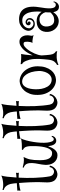

<svg xmlns="http://www.w3.org/2000/svg" viewBox="924 -1815 897 2855"><g transform="rotate(-90 1372.5 -387.5)"><path d="M247.1 -32.2Q269.5 -32.2 289.1 -47.9Q308.6 -63.5 316.4 -100.6L336.9 -92.8Q334 -69.3 318.4 -45.4Q302.7 -21.5 278.3 -4.9Q253.9 11.7 223.1 16.6Q192.4 21.5 160.2 6.8Q125 -9.8 109.4 -36.1Q93.8 -62.5 89.8 -97.2Q85.9 -131.8 88.9 -172.4Q91.8 -212.9 91.8 -256.8Q91.8 -282.2 91.3 -316.9Q90.8 -351.6 89.4 -390.6Q87.9 -429.7 85 -471.2Q82 -512.7 79.1 -552.7Q45.9 -548.8 16.1 -543.5Q-13.7 -538.1 -34.2 -530.3Q-35.2 -539.1 -34.7 -543.9Q-34.2 -548.8 -33.7 -553.2Q-33.2 -557.6 -33.2 -563Q-33.2 -568.4 -35.2 -578.1Q-11.7 -580.1 17.1 -582Q45.9 -584 76.2 -585.9Q75.2 -599.6 74.2 -612.8Q73.2 -626 71.3 -638.7Q66.4 -684.6 53.2 -711.9Q40 -739.3 24.4 -753.9Q8.8 -768.6 -4.9 -773.9Q-18.6 -779.3 -25.4 -781.2L-22.5 -799.8Q-3.9 -792 23.4 -789.6Q50.8 -787.1 80.6 -789.6Q110.4 -792 139.2 -798.8Q168 -805.7 189.5 -816.4Q179.7 -789.1 172.4 -729.5Q165 -669.9 160.2 -590.8Q210.9 -593.8 233.4 -598.6Q228.5 -592.8 228.5 -579.6Q228.5 -566.4 231.4 -555.7Q214.8 -557.6 196.3 -558.1Q177.7 -558.6 158.2 -558.6Q155.3 -502 154.3 -440.4Q153.3 -378.9 155.8 -318.8Q158.2 -258.8 163.6 -201.7Q168.9 -144.5 177.7 -96.7Q185.5 -62.5 205.1 -47.9Q224.6 -33.2 247.1 -32.2Z M731.4 -36.1Q738.3 -36.1 745.1 -40Q751 -43 756.3 -48.8Q761.7 -54.7 765.6 -66.4H780.3Q779.3 -56.6 774.4 -44.4Q769.5 -32.2 759.8 -22Q750 -11.7 735.4 -4.9Q720.7 2 701.2 0Q638.7 -5.9 626 -121.1Q617.2 -97.7 606 -73.2Q594.7 -48.8 579.1 -28.3Q563.5 -7.8 542.5 5.4Q521.5 18.6 492.2 18.6Q455.1 18.6 427.2 3.4Q399.4 -11.7 380.9 -37.1Q362.3 -62.5 354.5 -95.2Q346.7 -127.9 348.6 -163.1Q351.6 -211.9 362.3 -262.2Q373 -312.5 375.5 -356.9Q377.9 -401.4 364.7 -435.1Q351.6 -468.8 306.6 -484.4L310.5 -499Q325.2 -496.1 342.8 -491.2Q360.4 -486.3 379.9 -483.4Q399.4 -480.5 421.4 -480.5Q443.4 -480.5 465.8 -486.3Q454.1 -460.9 444.8 -438.5Q435.5 -416 429.7 -388.7Q423.8 -361.3 420.9 -326.2Q418 -291 418 -239.3Q418 -187.5 426.3 -152.3Q434.6 -117.2 449.7 -96.7Q464.8 -76.2 485.4 -67.9Q505.9 -59.6 531.2 -61.5Q555.7 -64.5 572.8 -84.5Q589.8 -104.5 601.1 -137.2Q612.3 -169.9 618.7 -211.9Q625 -253.9 627 -300.8Q628.9 -347.7 627.4 -380.9Q626 -414.1 620.1 -436.5Q614.3 -459 602.5 -473.1Q590.8 -487.3 571.3 -495.1L573.2 -510.7Q590.8 -510.7 615.2 -510.7Q639.6 -510.7 664.1 -512.2Q688.5 -513.7 709.5 -516.6Q730.5 -519.5 741.2 -524.4Q724.6 -492.2 711.4 -442.9Q698.2 -393.6 689.5 -339.4Q680.7 -285.2 677.7 -231Q674.8 -176.8 679.7 -133.3Q684.6 -89.8 696.8 -63Q709 -36.1 731.4 -36.1Z M1016.6 -32.2Q1039.1 -32.2 1058.6 -47.9Q1078.1 -63.5 1085.9 -100.6L1106.4 -92.8Q1103.5 -69.3 1087.9 -45.4Q1072.3 -21.5 1047.9 -4.9Q1023.4 11.7 992.7 16.6Q961.9 21.5 929.7 6.8Q894.5 -9.8 878.9 -36.1Q863.3 -62.5 859.4 -97.2Q855.5 -131.8 858.4 -172.4Q861.3 -212.9 861.3 -256.8Q861.3 -282.2 860.8 -316.9Q860.4 -351.6 858.9 -390.6Q857.4 -429.7 854.5 -471.2Q851.6 -512.7 848.6 -552.7Q815.4 -548.8 785.6 -543.5Q755.9 -538.1 735.4 -530.3Q734.4 -539.1 734.9 -543.9Q735.4 -548.8 735.8 -553.2Q736.3 -557.6 736.3 -563Q736.3 -568.4 734.4 -578.1Q757.8 -580.1 786.6 -582Q815.4 -584 845.7 -585.9Q844.7 -599.6 843.8 -612.8Q842.8 -626 840.8 -638.7Q835.9 -684.6 822.8 -711.9Q809.6 -739.3 793.9 -753.9Q778.3 -768.6 764.6 -773.9Q751 -779.3 744.1 -781.2L747.1 -799.8Q765.6 -792 793 -789.6Q820.3 -787.1 850.1 -789.6Q879.9 -792 908.7 -798.8Q937.5 -805.7 959 -816.4Q949.2 -789.1 941.9 -729.5Q934.6 -669.9 929.7 -590.8Q980.5 -593.8 1002.9 -598.6Q998 -592.8 998 -579.6Q998 -566.4 1001 -555.7Q984.4 -557.6 965.8 -558.1Q947.3 -558.6 927.7 -558.6Q924.8 -502 923.8 -440.4Q922.9 -378.9 925.3 -318.8Q927.7 -258.8 933.1 -201.7Q938.5 -144.5 947.3 -96.7Q955.1 -62.5 974.6 -47.9Q994.1 -33.2 1016.6 -32.2Z M1313.5 -32.2Q1335.9 -32.2 1355.5 -47.9Q1375 -63.5 1382.8 -100.6L1403.3 -92.8Q1400.4 -69.3 1384.8 -45.4Q1369.1 -21.5 1344.7 -4.9Q1320.3 11.7 1289.6 16.6Q1258.8 21.5 1226.6 6.8Q1191.4 -9.8 1175.8 -36.1Q1160.2 -62.5 1156.2 -97.2Q1152.3 -131.8 1155.3 -172.4Q1158.2 -212.9 1158.2 -256.8Q1158.2 -282.2 1157.7 -316.9Q1157.2 -351.6 1155.8 -390.6Q1154.3 -429.7 1151.4 -471.2Q1148.4 -512.7 1145.5 -552.7Q1112.3 -548.8 1082.5 -543.5Q1052.7 -538.1 1032.2 -530.3Q1031.2 -539.1 1031.7 -543.9Q1032.2 -548.8 1032.7 -553.2Q1033.2 -557.6 1033.2 -563Q1033.2 -568.4 1031.2 -578.1Q1054.7 -580.1 1083.5 -582Q1112.3 -584 1142.6 -585.9Q1141.6 -599.6 1140.6 -612.8Q1139.6 -626 1137.7 -638.7Q1132.8 -684.6 1119.6 -711.9Q1106.4 -739.3 1090.8 -753.9Q1075.2 -768.6 1061.5 -773.9Q1047.9 -779.3 1041 -781.2L1043.9 -799.8Q1062.5 -792 1089.8 -789.6Q1117.2 -787.1 1147 -789.6Q1176.8 -792 1205.6 -798.8Q1234.4 -805.7 1255.9 -816.4Q1246.1 -789.1 1238.8 -729.5Q1231.4 -669.9 1226.6 -590.8Q1277.3 -593.8 1299.8 -598.6Q1294.9 -592.8 1294.9 -579.6Q1294.9 -566.4 1297.9 -555.7Q1281.2 -557.6 1262.7 -558.1Q1244.1 -558.6 1224.6 -558.6Q1221.7 -502 1220.7 -440.4Q1219.7 -378.9 1222.2 -318.8Q1224.6 -258.8 1230 -201.7Q1235.4 -144.5 1244.1 -96.7Q1252 -62.5 1271.5 -47.9Q1291 -33.2 1313.5 -32.2Z M1588.9 -543.9Q1629.9 -544.9 1669.9 -527.3Q1710 -509.8 1742.2 -474.6Q1774.4 -439.5 1794.4 -389.2Q1814.5 -338.9 1814.5 -274.4Q1814.5 -210 1798.3 -160.6Q1782.2 -111.3 1755.4 -77.1Q1728.5 -43 1693.8 -24.9Q1659.2 -6.8 1621.1 -3.9Q1578.1 -1 1537.1 -18.1Q1496.1 -35.2 1463.4 -69.8Q1430.7 -104.5 1410.2 -155.8Q1389.6 -207 1388.7 -273.4Q1386.7 -341.8 1405.8 -392.1Q1424.8 -442.4 1454.1 -475.6Q1483.4 -508.8 1519.5 -525.4Q1555.7 -542 1588.9 -543.9ZM1629.9 -68.4Q1650.4 -70.3 1673.8 -85.9Q1697.3 -101.6 1714.8 -132.3Q1732.4 -163.1 1740.7 -208.5Q1749 -253.9 1739.3 -315.4Q1729.5 -377 1710 -415Q1690.4 -453.1 1667.5 -474.1Q1644.5 -495.1 1621.1 -501.5Q1597.7 -507.8 1580.1 -506.8Q1551.8 -504.9 1532.2 -487.8Q1512.7 -470.7 1499.5 -443.8Q1486.3 -417 1480 -382.8Q1473.6 -348.6 1472.7 -311.5Q1470.7 -264.6 1479.5 -217.8Q1488.3 -170.9 1509.8 -133.8Q1530.3 -97.7 1561.5 -81.1Q1592.8 -64.5 1629.9 -68.4Z M2275.4 -420.9Q2274.4 -404.3 2272 -392.6Q2269.5 -380.9 2268.6 -371.6Q2267.6 -362.3 2269.5 -354.5Q2271.5 -346.7 2280.3 -336.9Q2253.9 -344.7 2232.4 -348.1Q2210.9 -351.6 2194.3 -353.5Q2175.8 -354.5 2161.1 -353.5Q2170.9 -367.2 2174.3 -383.8Q2177.7 -400.4 2179.7 -424.8Q2180.7 -442.4 2177.7 -460.9Q2174.8 -479.5 2158.2 -484.4Q2151.4 -485.4 2143.6 -485.4Q2135.7 -485.4 2126 -481Q2116.2 -476.6 2103.5 -466.8Q2090.8 -457 2075.2 -438.5Q2052.7 -412.1 2035.2 -382.3Q2017.6 -352.5 2004.9 -323.2Q1992.2 -293.9 1984.9 -268.1Q1977.5 -242.2 1976.6 -223.6Q1976.6 -220.7 1975.6 -219.7Q1977.5 -181.6 1980.5 -148.4Q1983.4 -115.2 1986.3 -91.8Q1989.3 -69.3 1994.6 -54.7Q2000 -40 2006.8 -30.8Q2013.7 -21.5 2021.5 -15.6Q2029.3 -9.8 2036.1 -4.9L2038.1 15.6Q2024.4 9.8 1999 7.3Q1973.6 4.9 1944.8 6.8Q1916 8.8 1886.7 15.6Q1857.4 22.5 1836.9 34.2L1834 11.7Q1861.3 1 1884.3 -28.8Q1907.2 -58.6 1913.1 -122.1Q1916 -153.3 1919.4 -186.5Q1922.9 -219.7 1923.8 -253.9Q1924.8 -288.1 1922.9 -324.2Q1920.9 -360.4 1912.1 -398.4Q1904.3 -425.8 1894.5 -449.2Q1886.7 -468.8 1874.5 -485.8Q1862.3 -502.9 1847.7 -506.8L1845.7 -529.3Q1857.4 -527.3 1875.5 -525.4Q1893.6 -523.4 1914.1 -522Q1934.6 -520.5 1956.1 -520.5Q1977.5 -520.5 1997.1 -522.5Q1993.2 -504.9 1986.8 -457Q1980.5 -409.2 1976.6 -349.6Q1989.3 -378.9 2009.8 -415Q2030.3 -451.2 2057.6 -481.4Q2085 -511.7 2119.1 -530.8Q2153.3 -549.8 2194.3 -545.9Q2218.8 -543 2234.9 -529.3Q2251 -515.6 2260.3 -497.1Q2269.5 -478.5 2272.9 -458Q2276.4 -437.5 2275.4 -420.9Z M2780.3 -36.1Q2777.3 -23.4 2770.5 -8.3Q2763.7 6.8 2751 19Q2738.3 31.2 2720.2 37.6Q2702.1 43.9 2677.7 38.1Q2653.3 32.2 2639.2 10.7Q2625 -10.7 2619.1 -43.9Q2610.4 -30.3 2597.2 -15.1Q2584 0 2565.9 12.2Q2547.9 24.4 2524.9 31.7Q2502 39.1 2474.6 37.1Q2437.5 34.2 2408.7 17.1Q2379.9 0 2360.4 -26.9Q2340.8 -53.7 2331.5 -87.9Q2322.3 -122.1 2326.2 -159.2Q2330.1 -196.3 2346.2 -222.7Q2362.3 -249 2386.7 -265.1Q2411.1 -281.2 2442.4 -287.1Q2473.6 -293 2506.8 -290Q2550.8 -285.2 2580.1 -264.2Q2609.4 -243.2 2625 -217.8Q2629.9 -262.7 2627.9 -314Q2626 -365.2 2612.3 -407.7Q2598.6 -450.2 2570.3 -478Q2542 -505.9 2493.2 -504.9Q2459 -504.9 2437 -492.7Q2415 -480.5 2401.9 -463.9Q2388.7 -447.3 2383.8 -430.2Q2378.9 -413.1 2378.9 -403.3Q2378.9 -393.6 2384.8 -381.3Q2390.6 -369.1 2401.4 -358.9Q2412.1 -348.6 2426.8 -342.8Q2441.4 -336.9 2460 -339.8Q2472.7 -341.8 2482.4 -348.6Q2492.2 -355.5 2498 -364.3Q2503.9 -373 2506.3 -382.8Q2508.8 -392.6 2508.8 -401.4Q2508.8 -411.1 2502.9 -418.5Q2497.1 -425.8 2489.3 -429.7Q2481.4 -433.6 2471.7 -432.1Q2461.9 -430.7 2454.1 -422.9Q2462.9 -423.8 2471.7 -419.4Q2480.5 -415 2480.5 -401.4Q2480.5 -390.6 2471.7 -385.3Q2462.9 -379.9 2452.1 -380.9Q2441.4 -381.8 2432.6 -390.1Q2423.8 -398.4 2423.8 -416Q2423.8 -432.6 2438 -444.3Q2452.1 -456.1 2470.7 -456.1Q2493.2 -456.1 2512.2 -438.5Q2531.2 -420.9 2531.2 -389.6Q2531.2 -378.9 2525.9 -366.7Q2520.5 -354.5 2509.8 -343.8Q2499 -333 2481.4 -325.7Q2463.9 -318.4 2440.4 -318.4Q2417 -318.4 2398.4 -327.6Q2379.9 -336.9 2367.2 -351.1Q2354.5 -365.2 2348.1 -382.3Q2341.8 -399.4 2341.8 -415Q2341.8 -430.7 2351.6 -454.6Q2361.3 -478.5 2382.3 -500Q2403.3 -521.5 2435.1 -537.1Q2466.8 -552.7 2510.7 -552.7Q2628.9 -552.7 2673.8 -470.2Q2718.8 -387.7 2688.5 -224.6Q2676.8 -159.2 2675.8 -118.2Q2674.8 -77.1 2680.7 -52.7Q2686.5 -28.3 2697.8 -18.6Q2709 -8.8 2721.7 -6.8Q2732.4 -4.9 2742.2 -8.8Q2750 -10.7 2757.3 -18.1Q2764.6 -25.4 2767.6 -41ZM2615.2 -85.9Q2614.3 -121.1 2618.2 -160.2Q2610.4 -190.4 2586.4 -216.3Q2562.5 -242.2 2532.2 -247.1Q2509.8 -251 2485.8 -246.6Q2461.9 -242.2 2443.4 -229Q2424.8 -215.8 2414.1 -192.4Q2403.3 -168.9 2406.2 -134.8Q2411.1 -82 2436 -54.7Q2460.9 -27.3 2509.8 -30.3Q2546.9 -32.2 2572.8 -49.3Q2598.6 -66.4 2615.2 -85.9Z"/></g></svg>

Font: Mystery Quest
Style: Regular
Weight: 400
Designer: Squid
Foundry: Font Diner, Inc DBA Sideshow
Version: Version 1.000